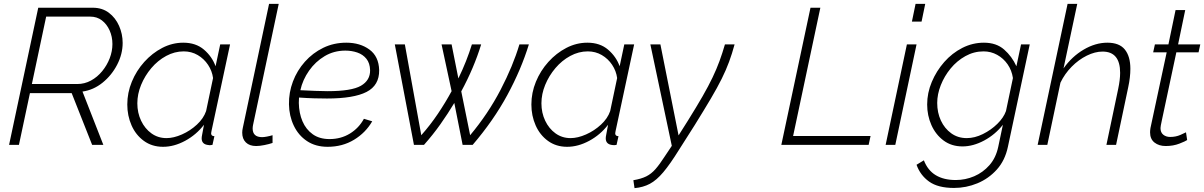

<svg xmlns="http://www.w3.org/2000/svg" viewBox="-20 -750 6234 994"><path d="M27 0 178 -710H460Q509 -710 543.5 -684Q578 -658 596.5 -616Q615 -574 615 -528Q615 -470 586.5 -415Q558 -360 511 -322Q464 -284 407 -276L515 0H457L351 -268H135L78 0ZM380 -315Q418 -315 451 -333Q484 -351 509 -381.5Q534 -412 548 -448.5Q562 -485 562 -522Q562 -560 547.5 -592.5Q533 -625 507.5 -644.5Q482 -664 447 -664H219L145 -315Z M824 10Q767 10 725 -20.5Q683 -51 661 -101Q639 -151 639 -209Q639 -270 662.5 -327Q686 -384 727 -429.5Q768 -475 820 -502Q872 -529 929 -529Q994 -529 1036 -493Q1078 -457 1096 -407L1120 -520H1171L1075 -72Q1073 -64 1073 -60Q1073 -45 1090 -45L1080 0Q1074 1 1069 1.5Q1064 2 1060 1Q1024 -2 1024 -34Q1024 -41 1026.5 -53Q1029 -65 1036 -104Q996 -52 938.5 -21Q881 10 824 10ZM842 -35Q879 -35 922 -54Q965 -73 999.5 -105Q1034 -137 1047 -175L1083 -346Q1078 -383 1057 -414.5Q1036 -446 1003.5 -465Q971 -484 931 -484Q884 -484 840.5 -460.5Q797 -437 763.5 -397.5Q730 -358 710.5 -310.5Q691 -263 691 -215Q691 -166 710.5 -125Q730 -84 764 -59.5Q798 -35 842 -35Z M1306 6Q1272 6 1253 -12.5Q1234 -31 1234 -63Q1234 -75 1237 -88L1373 -730H1423L1290 -103Q1289 -98 1288.5 -93.5Q1288 -89 1288 -85Q1288 -40 1337 -40Q1347 -40 1362.5 -43Q1378 -46 1391 -50V-10Q1374 -4 1349 1Q1324 6 1306 6Z M1676 10Q1614 10 1569.5 -19.5Q1525 -49 1501 -99.5Q1477 -150 1476 -210Q1475 -271 1496.5 -328Q1518 -385 1558.5 -430.5Q1599 -476 1653.5 -502.5Q1708 -529 1773 -529Q1844 -529 1892.5 -493.5Q1941 -458 1943 -387Q1944 -308 1877.5 -274Q1811 -240 1673 -240Q1642 -240 1606.5 -241Q1571 -242 1528 -245Q1527 -231 1527 -217Q1528 -164 1546 -122Q1564 -80 1599 -55Q1634 -30 1686 -30Q1745 -30 1791.5 -58.5Q1838 -87 1864 -135L1907 -122Q1873 -63 1813 -26.5Q1753 10 1676 10ZM1768 -488Q1709 -488 1661 -459.5Q1613 -431 1580 -384Q1547 -337 1535 -283Q1579 -281 1612.5 -279.5Q1646 -278 1676 -278Q1800 -278 1848.5 -306Q1897 -334 1896 -387Q1895 -423 1877 -445.5Q1859 -468 1830 -478Q1801 -488 1768 -488Z M2024 -520H2076L2161 -50Q2208 -103 2247 -161Q2286 -219 2318 -278L2266 -520H2318L2353 -344Q2375 -389 2392.5 -433.5Q2410 -478 2423 -520H2471Q2434 -399 2368 -277L2414 -50Q2507 -161 2571.5 -285Q2636 -409 2669 -520H2718Q2678 -390 2606.5 -258Q2535 -126 2427 0H2375L2332 -217Q2299 -162 2260.5 -107.5Q2222 -53 2175 0H2123Z M2916 10Q2859 10 2817 -20.5Q2775 -51 2753 -101Q2731 -151 2731 -209Q2731 -270 2754.5 -327Q2778 -384 2819 -429.5Q2860 -475 2912 -502Q2964 -529 3021 -529Q3086 -529 3128 -493Q3170 -457 3188 -407L3212 -520H3263L3167 -72Q3165 -64 3165 -60Q3165 -45 3182 -45L3172 0Q3166 1 3161 1.5Q3156 2 3152 1Q3116 -2 3116 -34Q3116 -41 3118.5 -53Q3121 -65 3128 -104Q3088 -52 3030.5 -21Q2973 10 2916 10ZM2934 -35Q2971 -35 3014 -54Q3057 -73 3091.5 -105Q3126 -137 3139 -175L3175 -346Q3170 -383 3149 -414.5Q3128 -446 3095.5 -465Q3063 -484 3023 -484Q2976 -484 2932.5 -460.5Q2889 -437 2855.5 -397.5Q2822 -358 2802.5 -310.5Q2783 -263 2783 -215Q2783 -166 2802.5 -125Q2822 -84 2856 -59.5Q2890 -35 2934 -35Z M3259 183Q3300 176 3326 163Q3352 150 3373.5 125.5Q3395 101 3422 59L3458 5L3347 -520H3399L3493 -49L3541 -125Q3586 -197 3617 -251Q3648 -305 3669 -349Q3690 -393 3705 -434Q3720 -475 3733 -520H3783Q3770 -472 3754.5 -430Q3739 -388 3716.5 -342.5Q3694 -297 3660 -239.5Q3626 -182 3577 -103L3495 26Q3449 100 3414 141.5Q3379 183 3344.5 201.5Q3310 220 3265 224Z M4176 -710H4227L4086 -46H4487L4477 0H4025Z M4720 -730H4770L4751 -638H4701ZM4675 -520H4725L4615 0H4565Z M4919 223Q4836 223 4790 190Q4744 157 4725 103L4763 80Q4783 132 4824.5 157Q4866 182 4928 182Q4978 182 5023.5 162.5Q5069 143 5102.5 105Q5136 67 5148 10L5172 -104Q5132 -53 5075 -22.5Q5018 8 4963 8Q4906 8 4865 -22.5Q4824 -53 4802 -102.5Q4780 -152 4780 -209Q4780 -269 4804 -326Q4828 -383 4868.5 -429Q4909 -475 4962 -502Q5015 -529 5074 -529Q5138 -529 5178.5 -493.5Q5219 -458 5242 -407L5266 -520H5311L5198 10Q5183 81 5140.5 128Q5098 175 5040 199Q4982 223 4919 223ZM4985 -35Q5026 -35 5068.5 -56Q5111 -77 5143.5 -109Q5176 -141 5188 -175L5224 -346Q5218 -386 5196.5 -417Q5175 -448 5142.5 -466Q5110 -484 5072 -484Q5022 -484 4978 -459.5Q4934 -435 4901.5 -395.5Q4869 -356 4850.5 -309Q4832 -262 4832 -217Q4832 -167 4851 -126Q4870 -85 4904.5 -60Q4939 -35 4985 -35Z M5507 -730H5557L5486 -396Q5529 -457 5590 -493Q5651 -529 5713 -529Q5775 -529 5803.5 -493.5Q5832 -458 5832 -394Q5832 -350 5821 -299L5758 0H5708L5769 -290Q5774 -314 5776.5 -334.5Q5779 -355 5779 -373Q5779 -483 5688 -483Q5649 -483 5606.5 -462Q5564 -441 5528 -404.5Q5492 -368 5470 -322L5402 0H5352Z M5934 -65Q5934 -74 5936 -87L6020 -479H5950L5959 -520H6029L6066 -698H6116L6079 -520H6194L6185 -479H6070L5995 -127Q5988 -95 5988 -87Q5988 -64 6002.5 -52.5Q6017 -41 6038 -41Q6067 -41 6091 -51.5Q6115 -62 6120 -65L6126 -25Q6118 -19 6086 -6.5Q6054 6 6015 6Q5980 6 5957 -12Q5934 -30 5934 -65Z"/></svg>

Font: Raleway Light
Style: Italic
Weight: 300
Italic angle: -12°
Designer: Matt McInerney, Pablo Impallari, Rodrigo Fuenzalida
Foundry: Matt McInerney, Pablo Impallari, Rodrigo Fuenzalida
Version: Version 4.026